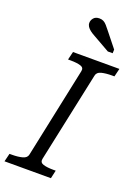

<svg xmlns="http://www.w3.org/2000/svg" viewBox="-193 -1010 776 1081"><g transform="rotate(20 195.0 -469.5)"><path d="M99 -84 213 -625Q218 -647 195.5 -654Q173 -661 136 -661H120L132 -710H410L398 -661H383Q347 -661 321 -654.5Q295 -648 291 -626L176 -85Q172 -63 194.5 -56Q217 -49 254 -49H269L258 0H-20L-8 -49H7Q43 -49 69 -56Q95 -63 99 -84ZM315 -780H344L345 -802L274 -891Q262 -906 252.5 -917Q243 -928 232.5 -933.5Q222 -939 208 -939Q185 -939 173.5 -925.5Q162 -912 162 -896Q162 -884 168.5 -874Q175 -864 186.5 -855Q198 -846 213 -838Z"/></g></svg>

Font: Roboto Serif Light
Style: Italic
Weight: 300
Italic angle: -10°
Version: Version 1.007